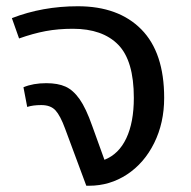

<svg xmlns="http://www.w3.org/2000/svg" viewBox="-20 -594 611 614"><path d="M505 -281Q505 -201 473 -136.5Q441 -72 386 -36Q331 0 265 0H256L188 -183Q173 -224 157.5 -241Q142 -258 112 -258Q85 -258 67 -252L55 -315Q86 -328 128 -328Q165 -328 189.5 -317Q214 -306 234.5 -277Q255 -248 275 -191L314 -83Q360 -101 384 -152Q408 -203 408 -281Q408 -400 358 -451Q308 -502 213 -502Q166 -502 126 -494.5Q86 -487 41 -471L18 -536Q116 -574 229 -574Q359 -574 432 -500Q505 -426 505 -281Z"/></svg>

Font: FiraGO
Style: Regular
Weight: 400
Designer: bBox Type
Foundry: bBox Type GmbH
Version: Version 1.001;April 20, 2020;FontCreator 12.0.0.2555 64-bit